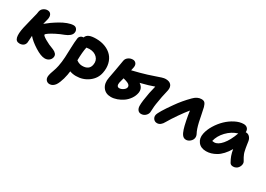

<svg xmlns="http://www.w3.org/2000/svg" viewBox="-2 -1330 3321 2395"><g transform="rotate(30 1658.5 -132.5)"><path d="M102.1 9.8Q51.3 9.8 39.1 -40.5Q26.9 -90.8 47.9 -187Q57.6 -234.9 78.6 -314Q99.6 -393.1 105 -418.9Q106 -424.3 110.8 -455.1Q117.7 -488.8 144.3 -507.3Q170.9 -525.9 200.2 -525.9Q236.3 -525.9 251.7 -499Q267.1 -472.2 257.8 -430.2Q251.5 -398.4 237.8 -351.1Q269.5 -377.9 308.1 -405.3Q346.7 -432.6 394.3 -461.2Q441.9 -489.7 490.5 -507.8Q539.1 -525.9 576.2 -525.9Q606 -525.9 622.1 -502.7Q638.2 -479.5 632.8 -453.1Q628.9 -425.8 602.8 -403.6Q576.7 -381.3 539.1 -367.2Q481.9 -346.2 429.4 -319.3Q377 -292.5 348.1 -272.2Q319.3 -252 317.9 -244.1Q314.9 -230.5 370.8 -197Q426.8 -163.6 500 -137.2Q530.3 -125 547.4 -104.7Q564.5 -84.5 559.1 -56.2Q553.2 -25.4 528.1 -6.1Q502.9 13.2 467.8 13.2Q412.1 13.2 324.2 -42.2Q236.3 -97.7 190.9 -151.9Q188.5 -128.4 187.5 -95.2Q186.5 -62 184.1 -49.8Q177.7 -20 155.5 -5.1Q133.3 9.8 102.1 9.8Z M679.7 261.2Q647.5 261.2 627.9 236.3Q608.4 211.4 617.7 166Q622.6 140.6 639.4 95.5Q656.2 50.3 664.6 7.8Q677.7 -56.2 681.4 -127.7Q685.1 -199.2 687 -273.9Q689 -348.6 696.8 -405.8Q699.7 -427.7 716.6 -441.9Q733.4 -456.1 756.8 -456.1H757.8Q771 -491.7 805.9 -506.3Q840.8 -521 903.8 -521Q977.1 -521 1036.6 -497.3Q1096.2 -473.6 1134.5 -431.6Q1172.9 -389.6 1187.5 -328.6Q1202.1 -267.6 1188 -196.8Q1170.9 -106.9 1093.5 -49.1Q1016.1 8.8 914.6 8.8Q865.7 8.8 825.7 -6.8Q823.7 8.8 817.9 45.9Q810.5 82 803 109.6Q795.4 137.2 783.4 167Q771.5 196.8 757.8 216.3Q744.1 235.8 723.9 248.5Q703.6 261.2 679.7 261.2ZM851.6 -362.8Q835.9 -290.5 834 -170.9Q848.1 -161.1 856.4 -156Q864.7 -150.9 882.3 -145.5Q899.9 -140.1 919.9 -140.1Q1018.1 -140.1 1033.7 -221.2Q1046.4 -285.6 1004.9 -326.9Q963.4 -368.2 893.6 -368.2Q887.7 -368.2 851.6 -363.8Z M1422.4 17.1Q1345.2 17.1 1305.7 -38.1Q1266.1 -93.3 1283.2 -179.2Q1293.9 -232.9 1304.9 -295.4Q1315.9 -357.9 1323.2 -400.9Q1330.6 -443.8 1331.5 -449.2Q1336.4 -482.4 1365 -503.7Q1393.6 -524.9 1430.2 -524.9Q1458 -524.9 1475.3 -504.6Q1492.7 -484.4 1487.3 -448.2Q1484.9 -430.2 1476.6 -397.9Q1593.8 -425.8 1681.2 -453.1Q1717.8 -463.9 1769 -482.2Q1820.3 -500.5 1852.5 -510.3Q1884.8 -520 1905.3 -520Q1960 -520 1984.6 -491Q2009.3 -461.9 1999.5 -410.2Q1996.6 -394 1987.8 -357.2Q1979 -320.3 1975.1 -300.8Q1949.2 -163.6 1949.2 -123Q1946.3 -66.4 1945.3 -62Q1939.5 -31.7 1914.1 -9.8Q1888.7 12.2 1854.5 12.2Q1823.7 12.2 1806.6 -11Q1789.6 -34.2 1789.6 -69.8Q1788.6 -128.9 1814.5 -265.1Q1825.2 -316.9 1839.4 -372.1Q1766.6 -344.7 1646.5 -314.9Q1710 -273.4 1698.2 -201.2Q1689.9 -153.8 1660.9 -111.8Q1631.8 -69.8 1592.5 -42.2Q1553.2 -14.6 1508.3 1.2Q1463.4 17.1 1422.4 17.1ZM1426.3 -190.9Q1420.9 -163.1 1429.2 -146.5Q1437.5 -129.9 1459.5 -129.9Q1486.3 -129.9 1514.9 -149.7Q1543.5 -169.4 1546.4 -193.8Q1551.3 -224.6 1508.3 -244.1Q1476.1 -256.8 1445.3 -264.2Q1444.3 -259.8 1436.5 -231Q1428.7 -202.1 1426.3 -190.9Z M2084.5 12.2Q2051.8 12.2 2032.7 -12.5Q2013.7 -37.1 2019.5 -68.8Q2030.3 -117.7 2150.4 -286.1Q2217.8 -382.8 2306.2 -471.2Q2358.4 -525.9 2418.5 -525.9Q2450.7 -525.9 2465.8 -510Q2481 -494.1 2492.2 -455.1Q2499.5 -427.7 2512.7 -358.9Q2525.9 -290 2533.2 -258.8Q2554.7 -167 2579.1 -123Q2595.2 -93.3 2590.3 -64.9Q2585.4 -34.7 2558.3 -11.7Q2531.2 11.2 2501.5 11.2Q2468.3 11.2 2448 -14.2Q2427.7 -39.6 2413.1 -85.9Q2400.9 -122.6 2385.7 -197Q2370.6 -271.5 2363.3 -330.1Q2319.8 -277.8 2264.4 -198Q2209 -118.2 2173.3 -56.2Q2137.2 12.2 2084.5 12.2Z M2789.1 9.8Q2712.4 9.8 2673.8 -40.3Q2635.3 -90.3 2650.4 -163.1Q2663.1 -225.6 2702.6 -290.5Q2742.2 -355.5 2794.4 -405.8Q2846.7 -456.1 2909.7 -488Q2972.7 -520 3029.3 -520Q3064 -520 3084 -499.3Q3104 -478.5 3101.1 -442.9L3105.5 -443.8Q3138.2 -443.8 3159.7 -419.9Q3181.2 -396 3186 -362.8Q3187.5 -352.1 3192.6 -317.9Q3197.8 -283.7 3199.7 -273.2Q3201.7 -262.7 3207.3 -236.3Q3212.9 -210 3219 -195.6Q3225.1 -181.2 3235.1 -160.4Q3245.1 -139.6 3258.3 -120.1Q3266.6 -108.9 3268.1 -92.3Q3269.5 -75.7 3263.9 -58.8Q3258.3 -42 3247.3 -27.1Q3236.3 -12.2 3217.8 -2.7Q3199.2 6.8 3177.2 6.8Q3141.1 6.8 3127.4 -20Q3105 -59.1 3091.6 -96.2Q3078.1 -133.3 3070.3 -183.1Q3039.6 -129.9 3003.4 -91.1Q2967.3 -52.2 2930.4 -31Q2893.6 -9.8 2858.9 0Q2824.2 9.8 2789.1 9.8ZM2823.2 -137.2Q2875 -137.2 2930.4 -201.4Q2985.8 -265.6 3028.3 -383.8Q2942.9 -358.4 2877.2 -289.6Q2811.5 -220.7 2793.5 -140.1Q2806.6 -137.2 2823.2 -137.2Z"/></g></svg>

Font: Shantell Sans Normal
Style: Bold Italic
Weight: 700
Italic angle: -11.31°
Designer: Stephen Nixon, Anya Danilova, Shantell Martin
Foundry: Arrow Type
Version: Version 1.006;[559af2be0]